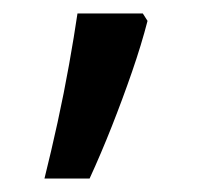

<svg xmlns="http://www.w3.org/2000/svg" viewBox="-20 -136 308 285"><path d="M46 129Q56 89 65.5 45.5Q75 2 82.5 -40Q90 -82 95 -116H192L199 -105Q190 -70 176 -29.5Q162 11 146 51.5Q130 92 113 129Z"/></svg>

Font: bangla15
Style: Regular
Weight: 400
Designer: Jelle Bosma - Monotype Design Team
Foundry: Monotype Imaging Inc.
Version: Version 2.006